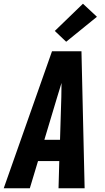

<svg xmlns="http://www.w3.org/2000/svg" viewBox="-43 -1010 563 1030"><path d="M-23 0 236 -735H394L411 0H271L275 -146H161L117 0ZM279 -260 286 -490Q286 -509 286.5 -527.5Q287 -546 287 -565Q281 -546 275.5 -527.5Q270 -509 264 -490L195 -260ZM312 -786 251 -844 402 -990 477 -920Z"/></svg>

Font: Iosevka Heavy
Style: Italic
Weight: 900
Italic angle: -9°
Monospace: yes
Designer: Belleve Invis
Foundry: Belleve Invis
Version: Version 32.5.0; ttfautohint (v1.8.4)